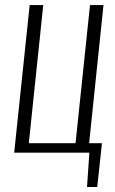

<svg xmlns="http://www.w3.org/2000/svg" viewBox="-20 -598 450 752"><path d="M320.8 134.3 330.1 0H35.6L96.2 -578.1H149.4L92.8 -37.1H275.9L332.5 -578.1H385.3L329.1 -37.1H379.4L360.8 134.3Z"/></svg>

Font: Oswald
Style: Extra-Light
Weight: 200
Designer: Vernon Adams
Foundry: Vernon Adams
Version: 3.0; ttfautohint (v0.94.23-7a4d-dirty) -l 8 -r 50 -G 200 -x 